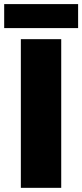

<svg xmlns="http://www.w3.org/2000/svg" viewBox="-23 -902 395 922"><path d="M77.1 0V-713.9H271V0ZM352.1 -882.3V-767.1H-2.9V-882.3Z"/></svg>

Font: Open Sans ExtraBold
Style: Regular
Weight: 800
Designer: Monotype Design Team
Foundry: Monotype Imaging Inc.
Version: Version 3.003; ttfautohint (v1.8.4)